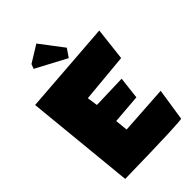

<svg xmlns="http://www.w3.org/2000/svg" viewBox="-266 -996 1092 1092"><g transform="rotate(-45 280.0 -450.0)"><path d="M556.6 -700.2 533.7 -501.5 238.3 -474.1 247.6 -410.2 452.6 -416.5 437 -282.2 260.7 -268.1 268.1 -191.9 561 -210.9 531.2 -17.1Q529.8 -7.8 64 1L-1 -658.7ZM356.9 -761.7 322.8 -711.9 138.2 -810.1 148.9 -837.9 251 -900.9Z"/></g></svg>

Font: Lapsus Pro (theguybrush.com)
Style: Bold
Weight: 700
Designer: Jose Roses
Version: Version 1.00 February 9, 2018, initial release